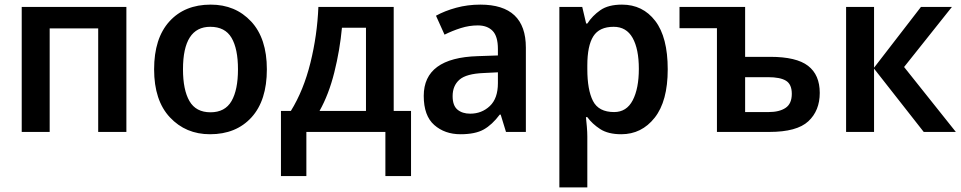

<svg xmlns="http://www.w3.org/2000/svg" viewBox="-20 -571 4161 831"><path d="M527 -541V0H405V-448H195V0H74V-541Z M1135 -271Q1135 -405 1067 -478Q999 -551 892 -551Q779 -551 713 -478Q647 -405 647 -271Q647 -136 715.5 -63Q784 10 889 10Q1002 10 1068.5 -63Q1135 -136 1135 -271ZM772 -271Q772 -455 890 -455Q954 -455 982 -407.5Q1010 -360 1010 -271Q1010 -182 982 -133.5Q954 -85 891 -85Q828 -85 800 -133.5Q772 -182 772 -271Z M1564 -451V-91H1363Q1403 -162 1427 -258Q1451 -354 1460 -451ZM1684 -541H1358Q1353 -418 1323.5 -299Q1294 -180 1239 -91H1196V191H1306V0H1648V191H1759V-91H1684Z M2135 -258V-211Q2135 -145 2100 -112Q2065 -79 2015 -79Q1981 -79 1960 -96.5Q1939 -114 1939 -155Q1939 -200 1968.5 -226Q1998 -252 2074 -255ZM2059 -551Q2004 -551 1954.5 -537.5Q1905 -524 1867 -503L1904 -421Q1938 -438 1974.5 -449.5Q2011 -461 2048 -461Q2089 -461 2112 -437.5Q2135 -414 2135 -359V-331L2048 -328Q1814 -321 1814 -156Q1814 -70 1859.5 -30Q1905 10 1973 10Q2037 10 2073.5 -10.5Q2110 -31 2143 -75H2147L2170 0H2256V-365Q2256 -551 2059 -551Z M2636 -455Q2691 -455 2718 -407Q2745 -359 2745 -273Q2745 -188 2718.5 -137Q2692 -86 2638 -86Q2571 -86 2546.5 -134Q2522 -182 2522 -272V-288Q2522 -373 2548 -414Q2574 -455 2636 -455ZM2672 -551Q2613 -551 2578.5 -527Q2544 -503 2522 -469H2517L2500 -541H2401V240H2522V20Q2522 1 2520 -22.5Q2518 -46 2516 -64H2522Q2543 -35 2577.5 -12.5Q2612 10 2669 10Q2757 10 2813.5 -61.5Q2870 -133 2870 -271Q2870 -410 2816 -480.5Q2762 -551 2672 -551Z M3205 -541H2921V-449H3083V0H3310Q3429 0 3478.5 -46Q3528 -92 3528 -169Q3528 -247 3477.5 -286Q3427 -325 3314 -325H3205ZM3304 -237Q3357 -237 3382 -221.5Q3407 -206 3407 -165Q3407 -122 3380 -104Q3353 -86 3307 -86H3205V-237Z M3966 -541H4100L3893 -281L4117 0H3978L3763 -274V0H3642V-541H3763V-278Z"/></svg>

Font: Noto Sans Display Medium
Style: Regular
Weight: 500
Designer: Monotype Design Team
Foundry: Monotype Imaging Inc.
Version: Version 1.900